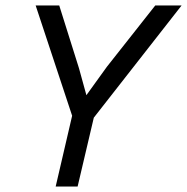

<svg xmlns="http://www.w3.org/2000/svg" viewBox="-20 -680 682 700"><path d="M183 0 243 -258 110 -660H196L268 -431L295 -333L370 -437L546 -660H642L322 -251L263 0Z"/></svg>

Font: Work Sans
Style: Italic
Weight: 400
Italic angle: -13°
Designer: Wei Huang
Foundry: Wei Huang
Version: Version 2.012